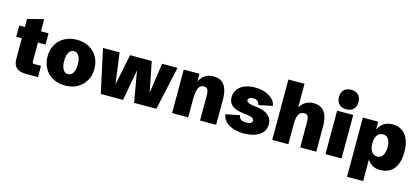

<svg xmlns="http://www.w3.org/2000/svg" viewBox="-72 -1433 4925 2249"><g transform="rotate(15 2390.5 -308.5)"><path d="M239.7 0Q159.2 0 121.6 -34.7Q84 -69.3 84 -140.1V-390.6H16.1V-527.3H84V-625.5L279.3 -674.3V-527.3H371.1V-390.6H279.3V-164.1Q279.3 -147.5 283.9 -142.1Q288.6 -136.7 303.7 -136.7H384.3V0Z M713.4 13.7Q629.4 13.7 565.4 -21.5Q501.5 -56.6 465.6 -119.4Q429.7 -182.1 429.7 -264.2Q429.7 -345.7 465.6 -408.2Q501.5 -470.7 565.4 -505.9Q629.4 -541 713.4 -541Q797.9 -541 861.8 -505.9Q925.8 -470.7 961.9 -408.2Q998 -345.7 998 -263.7Q998 -181.6 961.9 -119.1Q925.8 -56.6 861.6 -21.5Q797.4 13.7 713.4 13.7ZM713.9 -124Q752.4 -124 774.7 -161.6Q796.9 -199.2 796.9 -263.7Q796.9 -328.1 774.7 -365.7Q752.4 -403.3 713.9 -403.3Q675.3 -403.3 653.1 -365.7Q630.9 -328.1 630.9 -263.7Q630.9 -198.7 653.1 -161.4Q675.3 -124 713.9 -124Z M1146 0 1031.7 -527.3H1232.9L1287.1 -124H1276.9L1359.9 -527.3H1622.6L1703.1 -124.5H1690.4L1748 -527.3H1935.1L1819.8 0H1549.8L1467.8 -471.7H1501.5L1416 0Z M2010.7 0V-527.3H2201.2V-403.8L2197.3 -425.8Q2223.6 -483.4 2266.4 -512.2Q2309.1 -541 2369.6 -541Q2435.1 -541 2473.4 -510.7Q2511.7 -480.5 2528.3 -428.7Q2544.9 -377 2544.9 -313V0H2349.6V-301.3Q2349.6 -350.6 2337.4 -374.5Q2325.2 -398.4 2291.5 -398.4Q2246.6 -398.4 2226.3 -354.7Q2206.1 -311 2206.1 -214.8V0Z M2883.3 13.7Q2821.8 13.7 2764.2 -2.4Q2706.5 -18.6 2666.5 -54Q2626.5 -89.4 2616.7 -147.9L2786.1 -181.6Q2790 -150.9 2809.6 -134.3Q2829.1 -117.7 2874.5 -117.7Q2917.5 -117.7 2933.8 -130.1Q2950.2 -142.6 2950.2 -157.7Q2950.2 -171.4 2935.5 -185.5Q2920.9 -199.7 2876 -205.1L2840.3 -209.5Q2810.5 -213.4 2775.1 -220.2Q2739.7 -227.1 2708 -242.2Q2676.3 -257.3 2656 -285.9Q2635.7 -314.5 2635.7 -361.3Q2635.7 -414.1 2664.3 -454.6Q2692.9 -495.1 2746.6 -518.1Q2800.3 -541 2874.5 -541Q2935.5 -541 2989.7 -523.9Q3043.9 -506.8 3081.8 -472.7Q3119.6 -438.5 3130.4 -386.7L2964.4 -352.1Q2960.9 -364.7 2953.6 -378.9Q2946.3 -393.1 2930.2 -403.1Q2914.1 -413.1 2883.8 -413.1Q2852.5 -413.1 2838.6 -401.9Q2824.7 -390.6 2824.7 -376Q2824.7 -359.9 2838.4 -350.6Q2852.1 -341.3 2873.3 -336.4Q2894.5 -331.5 2917 -328.6L2963.9 -322.8Q3006.3 -317.4 3046.6 -300.3Q3086.9 -283.2 3113 -250Q3139.2 -216.8 3139.2 -163.1Q3139.2 -104 3105.2 -64.7Q3071.3 -25.4 3013.2 -5.9Q2955.1 13.7 2883.3 13.7Z M3225.1 0V-732.4H3420.4V-403.8L3411.6 -425.8Q3438 -483.4 3480.7 -512.2Q3523.4 -541 3584 -541Q3649.4 -541 3687.7 -510.7Q3726.1 -480.5 3742.7 -428.7Q3759.3 -377 3759.3 -313V0H3564.5V-287.6Q3564.5 -350.6 3553.5 -374.5Q3542.5 -398.4 3508.3 -398.4Q3460 -398.4 3440.2 -359.1Q3420.4 -319.8 3420.4 -241.2V0Z M3870.6 0V-527.3H4065.9V0ZM3968.3 -570.3Q3912.6 -570.3 3881.3 -601.6Q3850.1 -632.8 3850.1 -688.5Q3850.1 -744.1 3881.3 -775.4Q3912.6 -806.6 3968.3 -806.6Q4023.9 -806.6 4055.2 -775.4Q4086.4 -744.1 4086.4 -688.5Q4086.4 -632.8 4055.2 -601.6Q4023.9 -570.3 3968.3 -570.3Z M4183.1 190.4V-527.3H4368.7V-424.8L4367.7 -432.1Q4399.4 -490.2 4441.7 -515.6Q4483.9 -541 4541 -541Q4609.4 -541 4657.7 -508.5Q4706.1 -476.1 4731.7 -413.8Q4757.3 -351.6 4757.3 -262.2Q4757.3 -173.8 4731.4 -112.1Q4705.6 -50.3 4656.2 -18.3Q4606.9 13.7 4536.6 13.7Q4473.1 13.7 4431.6 -14.4Q4390.1 -42.5 4359.9 -103L4378.4 -102.1V190.4ZM4461.9 -129.4Q4505.4 -129.4 4529.1 -166.5Q4552.7 -203.6 4552.7 -266.1Q4552.7 -328.6 4529.5 -363.5Q4506.3 -398.4 4462.9 -398.4Q4435.1 -398.4 4413.6 -383.1Q4392.1 -367.7 4380.1 -337.6Q4368.2 -307.6 4368.2 -264.2Q4368.2 -198.7 4394.8 -164.1Q4421.4 -129.4 4461.9 -129.4Z"/></g></svg>

Font: Schibsted Grotesk Black
Style: Regular
Weight: 900
Designer: Bakken & Baeck AS, Henrik Kongsvoll
Foundry: Schibsted ASA
Version: Version 1.100;gftools[0.9.25]